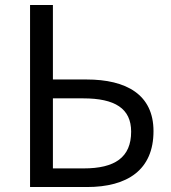

<svg xmlns="http://www.w3.org/2000/svg" viewBox="-20 -753 688 773"><path d="M101 0H330C493 0 598 -69 598 -225C598 -372 489 -433 328 -433H193V-733H101ZM193 -75V-357H315C443 -357 508 -316 508 -223C508 -119 442 -75 317 -75Z"/></svg>

Font: Source Han Sans JP
Style: Regular
Weight: 400
Designer: Ryoko NISHIZUKA 西塚涼子 (kana, bopomofo & ideographs); Paul D. Hunt (Latin, Greek & Cyrillic); Sandoll Communications 산돌커뮤니
Foundry: Adobe
Version: Version 2.004;hotconv 1.0.118;makeotfexe 2.5.65603